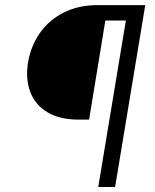

<svg xmlns="http://www.w3.org/2000/svg" viewBox="-20 -748 619 768"><path d="M543.9 -666H401.4L336.4 -269.5H295.4Q217.8 -269.5 168.7 -299.6Q119.6 -329.6 100.6 -381.6Q81.5 -433.6 92.3 -499Q103.5 -564.9 139.9 -616.5Q176.3 -668 234.9 -697.8Q293.5 -727.5 370.6 -727.5H553.7ZM373 0 493.7 -727.5H561L440.4 0Z"/></svg>

Font: Inter 17pt Light
Style: Italic
Weight: 300
Italic angle: -9.3988°
Version: Version 4.001;git-66647c0bb